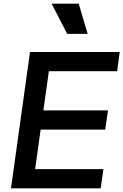

<svg xmlns="http://www.w3.org/2000/svg" viewBox="-20 -1029 674 1049"><path d="M40 0 144 -745H634L620 -640H247L217 -426H570L555 -321H202L172 -105H545L530 0ZM347 -844 262 -1009H410L459 -844Z"/></svg>

Font: Plus Jakarta Sans SemiBold
Style: Italic
Weight: 600
Italic angle: -8°
Designer: Gumpita Rahayu
Foundry: Tokotype
Version: Version 2.071; ttfautohint (v1.8.4.7-5d5b);gftools[0.9.29]